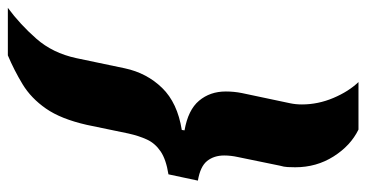

<svg xmlns="http://www.w3.org/2000/svg" viewBox="-313 -541 933 489"><g transform="rotate(90 153.5 -296.5)"><path d="M-71 150Q-29 119 7.5 77.5Q44 36 57 -24L83 -148Q95 -204 133 -243Q171 -282 240 -293L241 -300Q189 -309 165.5 -337Q142 -365 142 -405Q142 -426 146 -446L172 -569Q175 -583 175 -599Q175 -640 158.5 -679Q142 -718 118 -743H239Q280 -723 307.5 -679.5Q335 -636 335 -582Q335 -572 334.5 -562.5Q334 -553 331 -543L309 -436Q305 -418 305 -401Q305 -375 319 -357.5Q333 -340 369 -334L353 -259Q315 -253 294.5 -239Q274 -225 264.5 -204.5Q255 -184 249 -157L227 -51Q212 15 185.5 53Q159 91 123.5 112.5Q88 134 50 150Z"/></g></svg>

Font: Saira ExtraBold
Style: Italic
Weight: 800
Italic angle: -12°
Designer: Hector Gatti with collaboration of the Omnibus-Type team
Foundry: Omnibus-Type
Version: Version 1.100; ttfautohint (v1.8.3)